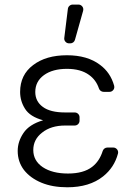

<svg xmlns="http://www.w3.org/2000/svg" viewBox="-20 -788 579 818"><path d="M156.6 -9.6Q109.4 -29.1 82 -63.9Q55.4 -99.1 55.4 -144.9Q55.4 -185 79.9 -221.2Q104.4 -258.2 163.7 -275.6Q107.6 -290.8 86.6 -324.6Q65.7 -357.6 65.7 -396.3Q65.7 -469.1 121.1 -510.7Q175.8 -552.6 265.3 -552.6Q352.3 -552.6 406.2 -511.7Q450.6 -479 466.3 -422.9Q467 -420.8 467 -417.3Q467 -408.7 460.9 -402.7Q454.9 -396.7 446.4 -396.7H421.5Q414.8 -396.7 409.3 -400.6Q403.8 -404.5 401.6 -410.9Q389.2 -447.8 359 -469.1Q323.5 -494.7 265.3 -494.7Q204.2 -494.7 167.3 -468Q130.3 -441.1 130.3 -396Q130.3 -356.2 162.3 -332.7Q193.9 -308.9 257.5 -308.9H297.9Q306.8 -308.9 312.9 -302.9Q318.9 -296.9 318.9 -288.4V-273.8Q318.9 -265.3 312.9 -259.2Q306.8 -253.2 297.9 -253.2H257.5Q197.1 -253.2 159.4 -223Q121.8 -193.9 121.8 -148.8Q121.8 -103.3 161.9 -76Q202.8 -48.7 269.5 -48.7Q336.3 -48.7 372.9 -77.4Q404.1 -101.6 417.6 -144.9Q419.7 -151.3 425.2 -155.4Q430.8 -159.4 437.5 -159.4H462.4Q471.2 -159.4 477.3 -153.2Q483.3 -147 483.3 -138.5Q483.3 -137.1 482.6 -133.5Q467 -74.6 419.4 -36.6Q361.2 9.9 266.7 9.9Q203.5 9.9 156.6 -9.6ZM269.2 -750.4Q270.2 -758.2 276.1 -763.3Q282 -768.5 289.8 -768.5H314.3Q322.8 -768.5 328.8 -762.4Q334.9 -756.4 334.9 -747.9Q334.9 -744.3 334.2 -742.2L299.4 -618.6Q297.6 -611.9 292.1 -607.6Q286.6 -603.3 279.5 -603.3H274.5Q264.9 -603.3 258.7 -610.4Q252.5 -617.5 253.9 -626.8Z"/></svg>

Font: DeltaSans Light
Style: Regular
Weight: 300
Designer: Rasmus Andersson
Foundry: rsms
Version: Version 3.012